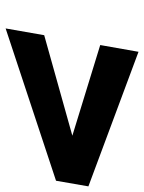

<svg xmlns="http://www.w3.org/2000/svg" viewBox="65 -643 512 682"><g transform="rotate(90 321.0 -302.0)"><path d="M462 -303 105 -203 81 -66 622 -245 642 -360 164 -538 140 -402Z"/></g></svg>

Font: Asimov
Style: XWidIt
Weight: 500
Designer: Google
Version: Version 2.000980; 2014